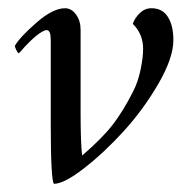

<svg xmlns="http://www.w3.org/2000/svg" viewBox="-20 -445 469 471"><path d="M181.6 -63.5Q231 -106 256.6 -139.2Q282.2 -172.4 306.6 -220.7Q318.8 -244.6 325 -274.7Q331.1 -304.7 331.1 -325.2Q331.1 -361.3 305.7 -386.7Q311 -401.4 323.2 -413.1Q335.4 -424.8 351.6 -424.8Q378.4 -424.8 391.8 -403.6Q405.3 -382.3 405.3 -346.7Q405.3 -303.2 368.9 -240.2Q332.5 -177.2 284.2 -124Q235.8 -70.8 186.5 -32.5Q137.2 5.9 112.3 5.9Q104.5 -2.9 104.5 -144.5V-346.7Q104.5 -371.1 94.7 -371.1Q89.8 -371.1 82.8 -366.9Q75.7 -362.8 68.6 -356.9Q61.5 -351.1 54 -343.8Q46.4 -336.4 41 -330.6Q35.6 -324.7 31.2 -319.3L26.4 -314.5Q23.9 -314.5 20.3 -321.5Q16.6 -328.6 16.6 -333Q29.3 -354.5 69.6 -389.6Q109.9 -424.8 139.6 -424.8Q155.3 -424.8 166.5 -409.4Q177.7 -394 177.7 -372.1V-320.3V-171.9Q177.7 -90.8 181.6 -63.5Z"/></svg>

Font: Crimson
Style: Italic
Weight: 400
Italic angle: -11°
Version: Version 0.8